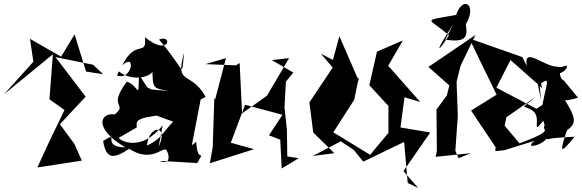

<svg xmlns="http://www.w3.org/2000/svg" viewBox="-62 -787 2895 955"><path d="M451 -418 366 -431 309 -616 242 -505 87 -594 104 -480 -42 -318 201 -517 184 -293 259 -240C213 -146 167 -51 124 46L345 12L308 -71L236 -169L364 -306L214 -503L401 -465Z M892 -64 936 -292 961 -305C887 -439 806 -356 854 -526C838 -391 866 -431 729 -590C799 -620 781 -501 659 -602C669 -500 614 -598 546 -462C618 -528 593 -383 520 -412L529 -432C605 -370 727 -413 695 -457C700 -346 691 -350 778 -334L691 -342L670 -353L629 -417C626 -279 632 -360 569 -381C469 -247 577 -275 509 -218C436 -228 401 -149 561 -54C435 -56 540 -142 451 -86C466 10 506 2 581 -47C711 38 763 -92 772 -22C759 -65 811 46 730 13L919 24C964 -55 920 37 914 -82ZM618 -153C619 -182 598 -201 761 -217L700 -218L799 -182C734 -111 738 -96 669 -63C677 -166 780 -172 727 -56L747 -163C640 -31 541 -85 528 -101Z M1424 0 1367 -9 1365 -144 1353 -251 1360 -381 1397 -426 1290 -488 1376 -498 1266 -311 1142 -223 1130 -474 1112 -462 960 -468 1062 -498 1008 -292 1004 -300 996 -55 982 25 1202 -45 1086 -77 1157 -266 1343 -216 1276 -114 1332 -92 1339 51Z M1534 -520 1593 -451 1477 -278 1496 -128 1601 -25 1493 -11 1633 -84 1697 -42 1745 17 1948 -81 1966 123 2018 148 1945 64 2078 -128 1930 -153 1950 -303 2028 -280 1869 -460 1942 -586 1813 -530 1775 -363 1870 -260V-126L1779 -17L1596 -129L1700 -291L1724 -409L1723 -384L1626 -607L1594 -489Z M2219 0 2203 -37 2215 -211 2209 -381 2229 -460 2303 -613 2069 -454 2173 -362 2161 -313 2109 -242 2111 -37 2105 -7 2279 -25ZM2153 -590C2260 -573 2264 -607 2255 -666C2314 -768 2238 -809 2207 -713C2027 -680 2071 -700 2171 -611C2109 -514 2098 -523 2193 -667Z M2743 -386C2699 -405 2755 -499 2649 -434C2730 -379 2794 -485 2737 -455C2653 -438 2542 -567 2558 -460L2536 -503L2272 -596C2318 -502 2363 -407 2408 -316L2281 -237L2403 -55L2402 -35L2447 -40L2598 -87C2542 -47 2624 -57 2656 -97C2692 -88 2603 -98 2796 -107C2720 -13 2722 -31 2758 -139C2803 -171 2812 -194 2732 -313C2660 -278 2747 -280 2813 -301ZM2647 -162C2628 -137 2701 -143 2546 -83L2522 -74L2448 -162L2457 -204L2605 -307C2517 -233 2539 -272 2589 -235C2635 -200 2576 -106 2641 -187ZM2622 -366C2681 -413 2655 -370 2636 -265L2606 -246L2407 -351L2482 -498L2471 -494L2636 -348C2603 -450 2586 -497 2629 -289Z"/></svg>

Font: Asimov Silicon
Style: Regular
Weight: 400
Designer: Google
Version: Version 2.000980; 2014